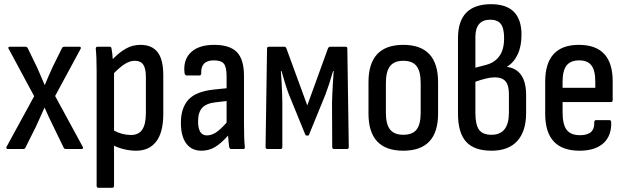

<svg xmlns="http://www.w3.org/2000/svg" viewBox="-20 -711 2986 916"><path d="M17 0Q12 0 10.5 -4Q9 -8 12 -12L143 -252L22 -477Q18 -481 20 -484.5Q22 -488 27 -488H100Q109 -488 112 -482L158 -387Q175 -349 193 -306H194Q203 -327 212 -348.5Q221 -370 230 -389L276 -482Q279 -488 287 -488H359Q364 -488 365.5 -484.5Q367 -481 364 -477L243 -253L374 -12Q377 -8 376 -4Q375 0 369 0H295Q287 0 284 -6L235 -107Q213 -151 193 -197H192Q182 -174 171.5 -151Q161 -128 151 -106L101 -6Q99 0 90 0Z M450 185Q441 185 441 175V-373Q441 -405 440 -431.5Q439 -458 437 -477Q436 -488 445 -488H503Q511 -488 512 -479Q516 -460 518 -429Q550 -462 581.5 -479.5Q613 -497 650 -497Q705 -497 732 -462Q759 -427 759 -352V-168Q759 -80 725.5 -36Q692 8 629 8Q602 8 574 1.5Q546 -5 524 -16V175Q524 185 515 185ZM623 -421Q600 -421 576 -406Q552 -391 524 -362V-88Q542 -78 563 -72.5Q584 -67 605 -67Q641 -67 658.5 -92.5Q676 -118 676 -173V-343Q676 -384 663.5 -402.5Q651 -421 623 -421Z M941 8Q894 8 868.5 -26.5Q843 -61 843 -125Q843 -196 879 -235.5Q915 -275 1002 -284L1061 -290V-348Q1061 -391 1048 -407Q1035 -423 1000 -423Q937 -423 940 -361Q940 -351 931 -351H871Q861 -351 860 -366Q854 -427 891.5 -462Q929 -497 1002 -497Q1076 -497 1110 -462.5Q1144 -428 1144 -349V-121Q1144 -82 1145 -55Q1146 -28 1148 -11Q1150 0 1140 0H1082Q1076 0 1073 -11Q1072 -20 1070.5 -34.5Q1069 -49 1068 -64Q1034 -26 1005 -9Q976 8 941 8ZM925 -132Q925 -65 967 -65Q988 -65 1009.5 -78.5Q1031 -92 1061 -126V-229L1009 -223Q964 -218 944.5 -196.5Q925 -175 925 -132Z M1257 0Q1247 0 1247 -10L1254 -479Q1254 -488 1263 -488H1336Q1343 -488 1346 -481L1446 -208L1545 -481Q1549 -488 1555 -488H1629Q1637 -488 1637 -479L1644 -10Q1644 0 1635 0H1574Q1565 0 1565 -10L1564 -219Q1564 -235 1565.5 -262.5Q1567 -290 1568.5 -319.5Q1570 -349 1572 -372H1569Q1560 -340 1550.5 -311Q1541 -282 1533 -261L1455 -70Q1454 -64 1446 -64Q1438 -64 1436 -70L1358 -261Q1350 -282 1341 -311Q1332 -340 1323 -372H1320Q1322 -349 1323.5 -319.5Q1325 -290 1326 -262.5Q1327 -235 1327 -219V-10Q1327 0 1318 0Z M1904 8Q1738 8 1738 -169V-319Q1738 -497 1904 -497Q2070 -497 2070 -319V-169Q2070 8 1904 8ZM1904 -68Q1948 -68 1967.5 -93Q1987 -118 1987 -173V-314Q1987 -370 1967.5 -395.5Q1948 -421 1904 -421Q1861 -421 1841 -395.5Q1821 -370 1821 -314V-173Q1821 -118 1841 -93Q1861 -68 1904 -68Z M2325 8Q2242 8 2203.5 -35Q2165 -78 2165 -168V-529Q2165 -691 2323 -691Q2468 -691 2468 -545Q2468 -490 2449.5 -451Q2431 -412 2399 -393V-392Q2490 -379 2490 -257V-172Q2490 -85 2448 -38.5Q2406 8 2325 8ZM2248 -388 2301 -402Q2341 -413 2363 -444Q2385 -475 2385 -529Q2385 -576 2369.5 -596.5Q2354 -617 2319 -617Q2248 -617 2248 -534ZM2325 -68Q2408 -68 2408 -174V-261Q2408 -305 2391.5 -323.5Q2375 -342 2341 -342Q2321 -342 2297 -336Q2273 -330 2248 -321V-172Q2248 -117 2265 -92.5Q2282 -68 2325 -68Z M2745 8Q2581 8 2581 -168V-321Q2581 -497 2742 -497Q2903 -497 2903 -323V-234Q2903 -224 2895 -224H2664V-175Q2664 -117 2683.5 -91.5Q2703 -66 2747 -66Q2818 -66 2815 -127Q2815 -138 2824 -138H2888Q2895 -138 2896 -128Q2898 -63 2858.5 -27.5Q2819 8 2745 8ZM2664 -292H2820V-322Q2820 -375 2801.5 -399Q2783 -423 2744 -423Q2702 -423 2683 -398.5Q2664 -374 2664 -322Z"/></svg>

Font: Sofia Sans Condensed Medium
Style: Regular
Weight: 500
Designer: Botio Nikoltchev, Ani Petrova
Foundry: lettersoup
Version: Version 4.101; ttfautohint (v1.8.4.7-5d5b)